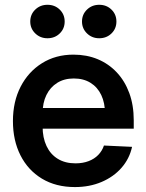

<svg xmlns="http://www.w3.org/2000/svg" viewBox="-20 -758 602 790"><path d="M288.1 11.7Q210 11.7 152.6 -22.9Q95.2 -57.6 64.2 -118.9Q33.2 -180.2 33.2 -259.8Q33.2 -339.8 64.9 -401.4Q96.7 -462.9 152.8 -498Q209 -533.2 282.2 -533.2Q336.9 -533.2 382.1 -514.4Q427.2 -495.6 460.4 -460.2Q493.7 -424.8 512 -375Q530.3 -325.2 530.3 -263.2V-228.5H85V-313.5H467.8L412.1 -290Q412.1 -334.5 396.7 -366.9Q381.3 -399.4 352.5 -417.2Q323.7 -435.1 283.7 -435.1Q244.1 -435.1 215.3 -417Q186.5 -398.9 170.9 -366.9Q155.3 -335 155.3 -292V-237.3Q155.3 -191.4 171.4 -157.2Q187.5 -123 217.8 -104.5Q248 -85.9 290.5 -85.9Q320.8 -85.9 344.5 -95Q368.2 -104 384.3 -120.6Q400.4 -137.2 407.7 -159.2L523.4 -153.8Q512.7 -105 480 -67.6Q447.3 -30.3 397.9 -9.3Q348.6 11.7 288.1 11.7ZM388.2 -600.6Q358.4 -600.6 337.9 -620.6Q317.4 -640.6 317.4 -669.4Q317.4 -698.7 337.9 -718.5Q358.4 -738.3 388.2 -738.3Q418.5 -738.3 438.7 -718.5Q459 -698.7 459 -669.4Q459 -640.1 438.7 -620.4Q418.5 -600.6 388.2 -600.6ZM175.3 -600.6Q145.5 -600.6 125 -620.6Q104.5 -640.6 104.5 -669.4Q104.5 -698.7 125 -718.5Q145.5 -738.3 175.3 -738.3Q205.6 -738.3 225.8 -718.5Q246.1 -698.7 246.1 -669.4Q246.1 -640.1 225.8 -620.4Q205.6 -600.6 175.3 -600.6Z"/></svg>

Font: Inter 28pt SemiBold
Style: Regular
Weight: 600
Designer: Rasmus Andersson
Foundry: rsms
Version: Version 4.001;git-66647c0bb